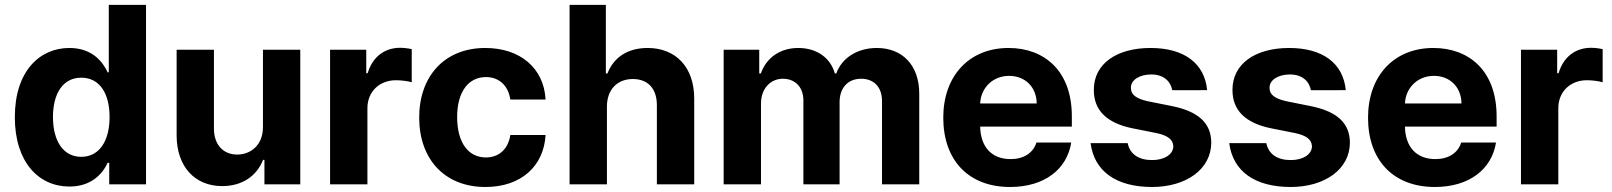

<svg xmlns="http://www.w3.org/2000/svg" viewBox="-20 -747 6531 778"><path d="M261.4 8.9C349.4 8.9 395.2 -41.9 416.2 -87.4H422.6V0H571.7V-727.3H420.8V-453.8H416.2C396 -498.2 352.3 -552.6 261 -552.6C141.3 -552.6 40.1 -459.5 40.1 -272C40.1 -89.5 137.1 8.9 261.4 8.9ZM194.6 -272.7C194.6 -367.2 234.4 -432.2 309.3 -432.2C382.8 -432.2 424 -370 424 -272.7C424 -175.4 382.1 -111.5 309.3 -111.5C235.1 -111.5 194.6 -177.6 194.6 -272.7Z M1045.5 -232.2C1045.8 -159.1 995.7 -120.7 941.4 -120.7C884.2 -120.7 847.3 -160.9 846.9 -225.1V-545.5H695.7V-198.2C696 -70.7 770.6 7.1 880.3 7.1C962.4 7.1 1021.3 -35.2 1045.8 -99.1H1051.5V0H1196.7V-545.5H1045.5Z M1317.5 0H1468.8V-308.6C1468.8 -375.7 1517.8 -421.9 1584.5 -421.9C1605.5 -421.9 1634.2 -418.3 1648.4 -413.7V-547.9C1634.9 -551.1 1616.1 -553.3 1600.9 -553.3C1539.8 -553.3 1489.7 -517.8 1469.8 -450.3H1464.1V-545.5H1317.5Z M1947.1 10.7C2092.3 10.7 2183.6 -74.6 2190.7 -199.9H2047.9C2039.1 -141.7 2000.7 -109 1948.9 -109C1878.2 -109 1832.4 -168.3 1832.4 -272.7C1832.4 -375.7 1878.6 -434.7 1948.9 -434.7C2004.3 -434.7 2039.8 -398.1 2047.9 -343.8H2190.7C2184.3 -469.8 2088.8 -552.6 1946.4 -552.6C1780.9 -552.6 1678.6 -437.9 1678.6 -270.6C1678.6 -104.8 1779.1 10.7 1947.1 10.7Z M2439.3 -315.3C2439.6 -385.7 2482.6 -426.8 2544.4 -426.8C2605.8 -426.8 2642 -387.4 2641.7 -320.3V0H2793V-347.3C2793.3 -475.1 2718 -552.6 2604.4 -552.6C2521.7 -552.6 2466.3 -513.5 2441.4 -449.2H2435V-727.3H2288V0H2439.3Z M2912.3 0H3063.6V-327.4C3063.6 -387.8 3101.9 -427.9 3152.3 -427.9C3202.1 -427.9 3235.4 -393.8 3235.4 -340.2V0H3382.1V-333.1C3382.1 -389.6 3414.4 -427.9 3469.5 -427.9C3517.8 -427.9 3554 -397.7 3554 -337V0H3704.9V-366.8C3704.9 -485.1 3634.6 -552.6 3533 -552.6C3453.1 -552.6 3391 -511.7 3368.6 -449.2H3362.9C3345.5 -512.4 3289.8 -552.6 3214.8 -552.6C3141.3 -552.6 3085.6 -513.5 3062.9 -449.2H3056.5V-545.5H2912.3Z M4072.8 10.7C4213.8 10.7 4304 -62.5 4320.7 -169.4H4179.7C4166.5 -126.8 4127.5 -102.3 4075.3 -102.3C3999.3 -102.3 3953.5 -150.2 3951.7 -234H4323.2V-275.6C4323.2 -460.9 4210.9 -552.6 4066.8 -552.6C3906.2 -552.6 3802.2 -438.6 3802.2 -270.2C3802.2 -97.3 3904.8 10.7 4072.8 10.7ZM3951.7 -327.8C3954.5 -390.3 4002.1 -439.6 4069.2 -439.6C4134.9 -439.6 4180.4 -392.8 4180.8 -327.8Z M4730.1 -381.4 4871.4 -381.7C4861.2 -490.4 4778.4 -552.6 4642 -552.6C4503.9 -552.6 4411.9 -487.9 4412.3 -382.8C4411.9 -301.1 4463.4 -248.2 4570 -226.9L4664.4 -208.1C4712 -198.5 4733.7 -181.1 4734.4 -153.8C4733.7 -121.4 4698.5 -98.4 4648.4 -98.4C4594.8 -98.4 4558.9 -121.4 4549.4 -166.9H4399.1C4414.1 -52.2 4503.9 10.7 4648.1 10.7C4786.6 10.7 4887.8 -61.4 4888.1 -169C4887.8 -247.9 4836.3 -295.1 4730.5 -316.8L4631.7 -336.6C4581 -347.7 4562.1 -365.1 4562.5 -391.3C4562.1 -424 4599.1 -445.3 4644.9 -445.3C4695.7 -445.3 4723.4 -417.3 4730.1 -381.4Z M5291.9 -381.4 5433.2 -381.7C5422.9 -490.4 5340.2 -552.6 5203.8 -552.6C5065.7 -552.6 4973.7 -487.9 4974.1 -382.8C4973.7 -301.1 5025.2 -248.2 5131.7 -226.9L5226.2 -208.1C5273.8 -198.5 5295.5 -181.1 5296.2 -153.8C5295.5 -121.4 5260.3 -98.4 5210.2 -98.4C5156.6 -98.4 5120.7 -121.4 5111.2 -166.9H4960.9C4975.9 -52.2 5065.7 10.7 5209.9 10.7C5348.4 10.7 5449.6 -61.4 5449.9 -169C5449.6 -247.9 5398.1 -295.1 5292.3 -316.8L5193.5 -336.6C5142.8 -347.7 5123.9 -365.1 5124.3 -391.3C5123.9 -424 5160.9 -445.3 5206.7 -445.3C5257.5 -445.3 5285.2 -417.3 5291.9 -381.4Z M5794 10.7C5935 10.7 6025.2 -62.5 6041.9 -169.4H5900.9C5887.8 -126.8 5848.7 -102.3 5796.5 -102.3C5720.5 -102.3 5674.7 -150.2 5672.9 -234H6044.4V-275.6C6044.4 -460.9 5932.2 -552.6 5788 -552.6C5627.5 -552.6 5523.4 -438.6 5523.4 -270.2C5523.4 -97.3 5626.1 10.7 5794 10.7ZM5672.9 -327.8C5675.8 -390.3 5723.4 -439.6 5790.5 -439.6C5856.2 -439.6 5901.6 -392.8 5902 -327.8Z M6143.1 0H6294.4V-308.6C6294.4 -375.7 6343.4 -421.9 6410.2 -421.9C6431.1 -421.9 6459.9 -418.3 6474.1 -413.7V-547.9C6460.6 -551.1 6441.8 -553.3 6426.5 -553.3C6365.4 -553.3 6315.3 -517.8 6295.5 -450.3H6289.8V-545.5H6143.1Z"/></svg>

Font: Margiela Sans
Style: Bold
Weight: 700
Designer: Stefan Endress, Andreas Faust
Version: Version 1.100;FEAKit 1.0